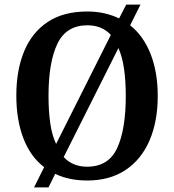

<svg xmlns="http://www.w3.org/2000/svg" viewBox="-20 -775 758 835"><path d="M172 -48Q112 -94 81.5 -174Q51 -254 51 -359Q51 -470 85 -552Q119 -634 187.5 -679.5Q256 -725 360 -725Q400 -725 434.5 -717Q469 -709 498 -695L529 -755H591L546 -665Q604 -619 635 -540Q666 -461 666 -358Q666 -247 630.5 -164.5Q595 -82 526.5 -36Q458 10 359 10Q280 10 220 -19L191 40H128ZM462 -623Q424 -665 360 -665Q268 -665 229.5 -584.5Q191 -504 191 -358Q191 -292 198.5 -239.5Q206 -187 224 -149ZM359 -50Q452 -50 489.5 -131Q527 -212 527 -358Q527 -423 519.5 -475.5Q512 -528 495 -566L257 -92Q296 -50 359 -50Z"/></svg>

Font: Noto Serif Lao SemiCondensed SemiBold
Style: Regular
Weight: 600
Width: 4
Designer: Monotype Design Team
Foundry: Monotype Imaging Inc.
Version: Version 2.003; ttfautohint (v1.8.4.7-5d5b)